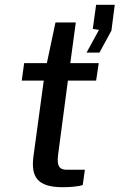

<svg xmlns="http://www.w3.org/2000/svg" viewBox="-20 -780 500 803"><path d="M342 -560H396L446 -652L460 -760H382L368 -659L394 -655ZM382 -443 393 -516H274L297 -686H212L176 -516H81L71 -443H163L120 -127C109 -43 133 3 243 3C277 3 313 -1 326 -6L335 -70H260C232 -70 216 -81 223 -133L264 -443Z"/></svg>

Font: United Sans Medium
Style: Italic
Weight: 500
Italic angle: -8°
Designer: Pablo Impallari, Rodrigo Fuenzalida (Modified by Dan O. Williams)
Version: Version 1.000;PS 001.000;hotconv 1.0.88;makeotf.lib2.5.64775